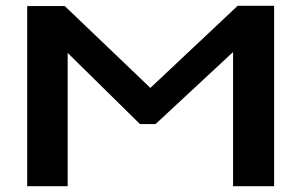

<svg xmlns="http://www.w3.org/2000/svg" viewBox="-20 -644 1040 664"><path d="M74 0V-623H204L500 -340L802 -624H928V0H786V-464L518 -215H464L214 -461V0Z"/></svg>

Font: Inconsolata UltraExpanded ExtraBold
Style: Regular
Weight: 800
Width: 9
Monospace: yes
Designer: Raph Levien, Cyreal, Brenton Simpson
Foundry: Raph Levien, Cyreal, Google
Version: Version 3.001; ttfautohint (v1.8.2.53-6de2)